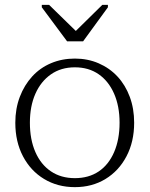

<svg xmlns="http://www.w3.org/2000/svg" viewBox="-20 -760 616 790"><path d="M256 -590H322L424 -730V-740H401L275 -616H309L182 -740H152V-730ZM532 -255Q532 -177 500.5 -117Q469 -57 414 -23.5Q359 10 288 10Q217 10 161.5 -23.5Q106 -57 74.5 -117Q43 -177 43 -255Q43 -313 61.5 -361.5Q80 -410 112.5 -445.5Q145 -481 190 -500Q235 -519 288 -519Q341 -519 386 -499.5Q431 -480 463.5 -445Q496 -410 514 -361.5Q532 -313 532 -255ZM103 -255Q103 -186 125.5 -134.5Q148 -83 189.5 -55Q231 -27 288 -27Q345 -27 386 -54.5Q427 -82 449.5 -134Q472 -186 472 -255Q472 -323 449.5 -374.5Q427 -426 386 -454.5Q345 -483 288 -483Q231 -483 189.5 -454Q148 -425 125.5 -374Q103 -323 103 -255Z"/></svg>

Font: Roboto Serif 36pt ExtraLight
Style: Regular
Weight: 250
Designer: Greg Gazdowicz
Foundry: Commercial Type
Version: Version 1.008